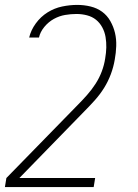

<svg xmlns="http://www.w3.org/2000/svg" viewBox="-43 -548 563 783"><path d="M339 215H-23L-17 178L271 -117Q292 -138 311.5 -160Q331 -182 346.5 -206Q362 -230 372 -256.5Q382 -283 386 -310Q390 -333 390.5 -354.5Q391 -376 387.5 -397Q384 -418 374 -436.5Q364 -455 348.5 -467.5Q333 -480 312 -485.5Q291 -491 269 -491Q246 -491 222.5 -487Q199 -483 177 -471Q155 -459 138 -438.5Q121 -418 116 -395H76Q83 -425 103 -452.5Q123 -480 151 -497.5Q179 -515 210.5 -521.5Q242 -528 272 -528Q300 -528 326.5 -521.5Q353 -515 373.5 -500Q394 -485 407 -462Q420 -439 426 -413.5Q432 -388 431 -360Q430 -332 425 -305Q420 -275 409 -245.5Q398 -216 381.5 -189.5Q365 -163 343.5 -139Q322 -115 299 -92L36 178H345Z"/></svg>

Font: Iosevka Extralight Oblique
Style: Regular
Weight: 200
Italic angle: -9°
Monospace: yes
Designer: Belleve Invis
Foundry: Belleve Invis
Version: Version 32.5.0; ttfautohint (v1.8.4)